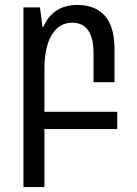

<svg xmlns="http://www.w3.org/2000/svg" viewBox="-20 -522 555 778"><path d="M455 1H160V236H75V-492H142L152 -413H156Q173 -455 208 -478.5Q243 -502 293 -502Q366 -502 405 -458Q444 -414 444 -322V-189H359V-306Q359 -430 272 -430Q220 -430 190 -381Q160 -332 160 -241V-69H455Z"/></svg>

Font: Noto Sans Armenian Narrow
Style: Regular
Weight: 400
Width: 4
Designer: Monotype Design team
Foundry: Monotype Imaging Inc.
Version: Version 1.000